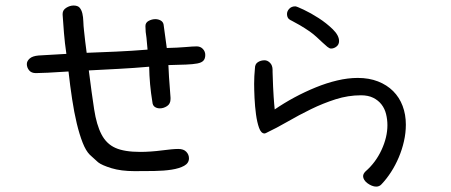

<svg xmlns="http://www.w3.org/2000/svg" viewBox="-20 -530 1649 702"><path d="M209 -475.6V-479.5Q209 -493.2 222.2 -501.5Q235.4 -509.8 249 -509.8Q264.6 -509.8 271.5 -501.5Q278.3 -493.2 281.2 -480.5Q284.2 -467.8 284.7 -451.2Q285.2 -434.6 287.1 -418.9Q289.1 -399.4 291.5 -378.9Q293.9 -358.4 296.9 -336.9Q348.6 -338.9 404.8 -341.3Q460.9 -343.8 519.5 -348.6L515.6 -391.6Q513.7 -402.3 512.7 -413.1Q511.7 -423.8 511.7 -434.6Q511.7 -447.3 523.4 -453.6Q535.2 -460 547.9 -460Q558.6 -460 567.4 -455.1Q576.2 -450.2 578.1 -440.4L589.8 -354.5Q629.9 -355.5 657.7 -357.9Q685.5 -360.4 699.2 -360.4Q712.9 -360.4 721.7 -351.1Q730.5 -341.8 730.5 -329.1Q730.5 -315.4 723.6 -308.1Q716.8 -300.8 701.2 -297.9Q685.5 -294.9 659.7 -293.9Q633.8 -293 595.7 -292Q597.7 -245.1 600.6 -212.4Q603.5 -179.7 603.5 -172.9V-168Q603.5 -150.4 590.8 -142.1Q578.1 -133.8 564.5 -133.8Q553.7 -133.8 545.9 -139.2Q538.1 -144.5 537.1 -157.2Q526.4 -221.7 525.4 -286.1Q469.7 -281.2 415 -278.3Q360.4 -275.4 304.7 -272.5Q315.4 -187.5 324.2 -130.4Q333 -73.2 351.1 -38.6Q369.1 -3.9 401.9 10.7Q434.6 25.4 493.2 25.4Q511.7 25.4 532.2 23.9Q552.7 22.5 571.3 20Q589.8 17.6 605.5 16.1Q621.1 14.6 631.8 14.6Q651.4 14.6 661.1 24.9Q670.9 35.2 670.9 48.8Q670.9 66.4 653.3 76.2Q635.7 85.9 607.4 90.3Q579.1 94.7 543.5 95.2Q507.8 95.7 471.7 95.7Q422.9 95.7 387.7 85Q352.5 74.2 338.9 63.5L308.6 36.1Q293.9 21.5 282.2 -8.3Q270.5 -38.1 260.7 -78.6Q251 -119.1 243.7 -167.5Q236.3 -215.8 230.5 -268.6Q186.5 -265.6 155.3 -264.2Q124 -262.7 111.3 -262.7Q94.7 -262.7 86.4 -272.9Q78.1 -283.2 78.1 -295.9Q78.1 -306.6 88.4 -315.9Q98.6 -325.2 121.1 -327.1L222.7 -333Q216.8 -373 213.9 -409.2Q210.9 -445.3 209 -475.6Z M1046.9 -454.1Q1036.1 -459 1032.7 -464.8Q1029.3 -470.7 1029.3 -478.5Q1029.3 -489.3 1037.6 -498Q1045.9 -506.8 1059.6 -506.8Q1064.5 -506.8 1090.3 -494.6Q1116.2 -482.4 1145 -463.9Q1173.8 -445.3 1196.8 -422.9Q1219.7 -400.4 1219.7 -379.9Q1219.7 -367.2 1210.4 -359.9Q1201.2 -352.5 1190.4 -352.5Q1184.6 -352.5 1176.8 -358.9Q1168.9 -365.2 1159.2 -374.5Q1149.4 -383.8 1137.7 -394.5Q1126 -405.3 1112.3 -415Q1093.8 -427.7 1076.2 -438Q1058.6 -448.2 1046.9 -454.1ZM912.1 -280.3Q912.1 -295.9 922.9 -302.7Q933.6 -309.6 947.3 -309.6Q958 -309.6 967.3 -300.3Q976.6 -291 976.6 -274.4V-266.6Q977.5 -234.4 978.5 -212.9Q979.5 -191.4 980.5 -176.8Q981.4 -162.1 982.4 -151.4Q983.4 -140.6 984.4 -129.9Q1018.6 -153.3 1056.6 -173.8Q1094.7 -194.3 1134.3 -210.4Q1173.8 -226.6 1212.9 -235.8Q1252 -245.1 1288.1 -245.1Q1329.1 -245.1 1361.8 -232.4Q1394.5 -219.7 1417.5 -196.8Q1440.4 -173.8 1452.1 -142.6Q1463.9 -111.3 1463.9 -74.2Q1463.9 -43.9 1457 -13.7Q1450.2 16.6 1438 45.4Q1425.8 74.2 1409.7 99.1Q1393.6 124 1375 143.6Q1367.2 152.3 1355.5 152.3Q1347.7 152.3 1339.4 148.9Q1331.1 145.5 1323.7 140.1Q1316.4 134.8 1312 127.9Q1307.6 121.1 1307.6 114.3Q1307.6 105.5 1316.4 96.7Q1353.5 64.5 1375 18.1Q1396.5 -28.3 1396.5 -72.3Q1396.5 -92.8 1391.6 -112.8Q1386.7 -132.8 1375 -147.9Q1363.3 -163.1 1344.7 -172.4Q1326.2 -181.6 1299.8 -181.6Q1252.9 -181.6 1207 -167Q1161.1 -152.3 1117.2 -130.9Q1073.2 -109.4 1031.7 -85.4Q990.2 -61.5 953.1 -43.9Q949.2 -42 947.3 -42Q934.6 -42 927.2 -62.5Q919.9 -83 916 -111.8Q912.1 -140.6 910.6 -171.9Q909.2 -203.1 909.2 -223.6Q909.2 -251 912.1 -280.3Z"/></svg>

Font: Hi Melody
Style: Regular
Weight: 400
Designer: YoonDesign Inc.
Foundry: YoonDesign Inc.
Version: Version 3.00